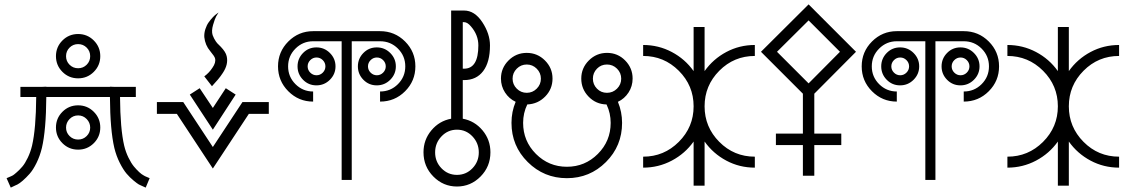

<svg xmlns="http://www.w3.org/2000/svg" viewBox="-20 -735 5140 875"><path d="M504 -339H599V-293H527Q528 -148 546 -71Q553 -42 565.5 -16.5Q578 9 590.5 24Q603 39 614.5 49.5Q626 60 634 64L641 68L662 77L644 120L622 110Q619 109 612.5 105.5Q606 102 589 88Q572 74 557 56.5Q542 39 526 7.5Q510 -24 501 -61Q482 -142 481 -293H191Q190 -142 171 -61Q162 -24 146.5 7.5Q131 39 115 57Q99 75 84 88Q69 101 59 106L50 110L29 120L10 77L31 68Q34 67 39 64Q44 61 57 49.5Q70 38 82 24Q94 10 106.5 -16Q119 -42 126 -71Q144 -148 145 -293H73V-339H168L191 -340V-339H481V-340ZM264.5 -225.5Q294 -255 336 -255Q378 -255 407.5 -225.5Q437 -196 437 -154Q437 -112 407.5 -82.5Q378 -53 336 -53Q294 -53 264.5 -82.5Q235 -112 235 -154Q235 -196 264.5 -225.5ZM375 -192.5Q359 -209 336 -209Q313 -209 297 -192.5Q281 -176 281 -153.5Q281 -131 297 -115Q313 -99 336 -99Q359 -99 375 -115Q391 -131 391 -153.5Q391 -176 375 -192.5ZM264.5 -550.5Q294 -580 336 -580Q378 -580 407.5 -550.5Q437 -521 437 -479Q437 -437 407.5 -407.5Q378 -378 336 -378Q294 -378 264.5 -407.5Q235 -437 235 -479Q235 -521 264.5 -550.5ZM375 -518Q359 -534 336 -534Q313 -534 297 -518Q281 -502 281 -479Q281 -456 297 -440Q313 -424 336 -424Q359 -424 375 -440Q391 -456 391 -479Q391 -502 375 -518Z M950 -65 1085 -270H1205V-216H1114L950 33L786 -216H695V-270H815ZM950 -243 1009 -333 1054 -304 950 -144 845 -304 890 -333ZM946 -342 911 -387Q933 -403 948 -426Q965 -450 960 -469Q958 -478 938 -502Q915 -529 911 -566Q910 -584 916 -602.5Q922 -621 931.5 -634Q941 -647 951 -657.5Q961 -668 969 -673L976 -678Q971 -671 965 -660Q959 -649 951 -621.5Q943 -594 949 -575Q952 -567 955.5 -560Q959 -553 963.5 -546.5Q968 -540 970 -538Q972 -536 979 -529Q986 -522 986 -522Q1009 -498 1013 -479Q1022 -442 995 -402Q986 -388 973.5 -373Q961 -358 953 -350Z M1537 -547H1407Q1360 -547 1326.5 -513.5Q1293 -480 1293 -432.5Q1293 -385 1326.5 -351.5Q1360 -318 1407 -318V-272Q1341 -272 1294 -319Q1247 -366 1247 -432.5Q1247 -499 1294 -546Q1341 -593 1407 -593H1712Q1779 -593 1826 -546Q1873 -499 1873 -432.5Q1873 -366 1826 -319Q1779 -272 1712 -272V-318Q1760 -318 1793.5 -351.5Q1827 -385 1827 -432.5Q1827 -480 1793.5 -513.5Q1760 -547 1712 -547H1583V85H1537ZM1361 -493.5Q1386 -519 1422 -519Q1458 -519 1483.5 -493.5Q1509 -468 1509 -432.5Q1509 -397 1483.5 -371.5Q1458 -346 1422 -346Q1386 -346 1361 -371.5Q1336 -397 1336 -432.5Q1336 -468 1361 -493.5ZM1636 -493.5Q1661 -519 1697 -519Q1733 -519 1758.5 -493.5Q1784 -468 1784 -432.5Q1784 -397 1758.5 -371.5Q1733 -346 1697 -346Q1661 -346 1636 -371.5Q1611 -397 1611 -432.5Q1611 -468 1636 -493.5ZM1451 -461Q1439 -473 1422.5 -473Q1406 -473 1394 -461Q1382 -449 1382 -432.5Q1382 -416 1394 -404Q1406 -392 1422.5 -392Q1439 -392 1451 -404Q1463 -416 1463 -432.5Q1463 -449 1451 -461ZM1726 -461Q1714 -473 1697.5 -473Q1681 -473 1669 -461Q1657 -449 1657 -432.5Q1657 -416 1669 -404Q1681 -392 1697.5 -392Q1714 -392 1726 -404Q1738 -416 1738 -432.5Q1738 -449 1726 -461Z M2036 -194V-687H2095Q2143 -687 2178 -634Q2213 -581 2213 -528Q2213 -452 2182 -411Q2151 -370 2095 -370H2089V-194Q2143 -184 2179 -141Q2215 -98 2215 -41Q2215 24 2170 69.5Q2125 115 2062.5 115Q2000 115 1955 69.5Q1910 24 1910 -41Q1910 -98 1946 -141Q1982 -184 2036 -194ZM2133 32Q2162 2 2162 -40.5Q2162 -83 2133 -113.5Q2104 -144 2062.5 -144Q2021 -144 1992 -113.5Q1963 -83 1963 -40.5Q1963 2 1992 32Q2021 62 2062.5 62Q2104 62 2133 32ZM2089 -634V-422H2095Q2160 -422 2160 -528Q2160 -576 2126 -615Q2110 -634 2095 -634Z M2796 -271Q2815 -225 2815 -175Q2815 -70 2741.5 3.5Q2668 77 2563.5 77Q2459 77 2385 3.5Q2311 -70 2311 -175Q2311 -226 2330 -271Q2300 -285 2281.5 -313.5Q2263 -342 2263 -377Q2263 -425 2297.5 -459.5Q2332 -494 2380.5 -494Q2429 -494 2463.5 -459.5Q2498 -425 2498 -377Q2498 -329 2464.5 -295Q2431 -261 2383 -259Q2364 -220 2364 -175Q2364 -92 2422.5 -33.5Q2481 25 2563.5 25Q2646 25 2704.5 -33.5Q2763 -92 2763 -175Q2763 -219 2745 -257Q2744 -258 2744 -259Q2696 -260 2662.5 -294.5Q2629 -329 2629 -377Q2629 -425 2663.5 -459.5Q2698 -494 2746.5 -494Q2795 -494 2829 -459.5Q2863 -425 2863 -377Q2863 -342 2844.5 -313.5Q2826 -285 2796 -271ZM2335 -331Q2354 -312 2380.5 -312Q2407 -312 2426 -331Q2445 -350 2445 -376.5Q2445 -403 2426 -422Q2407 -441 2380.5 -441Q2354 -441 2335 -422Q2316 -403 2316 -376.5Q2316 -350 2335 -331ZM2700.5 -331Q2719 -312 2746 -312Q2773 -312 2792 -331Q2811 -350 2811 -376.5Q2811 -403 2792 -422Q2773 -441 2746 -441Q2719 -441 2700.5 -422Q2682 -403 2682 -376.5Q2682 -350 2700.5 -331Z M3191 -411Q3230 -466 3290 -498Q3350 -530 3420 -530V-480Q3325 -480 3258 -412.5Q3191 -345 3191 -250.5Q3191 -156 3258 -88.5Q3325 -21 3420 -21V29Q3350 29 3290 -3Q3230 -35 3191 -90V111H3141V-90Q3102 -35 3041.5 -3Q2981 29 2911 29V-21Q3006 -21 3073.5 -88.5Q3141 -156 3141 -250.5Q3141 -345 3073.5 -412.5Q3006 -480 2911 -480V-530Q2981 -530 3041.5 -498Q3102 -466 3141 -411V-612H3191Z M3639 -308 3448 -499 3665 -715 3881 -499 3691 -308V-126H3814V-74H3691V66H3639V-74H3516V-126H3639ZM3521 -499 3665 -355 3808 -499 3665 -642Z M4197 -547H4067Q4020 -547 3986.5 -513.5Q3953 -480 3953 -432.5Q3953 -385 3986.5 -351.5Q4020 -318 4067 -318V-272Q4001 -272 3954 -319Q3907 -366 3907 -432.5Q3907 -499 3954 -546Q4001 -593 4067 -593H4372Q4439 -593 4486 -546Q4533 -499 4533 -432.5Q4533 -366 4486 -319Q4439 -272 4372 -272V-318Q4420 -318 4453.5 -351.5Q4487 -385 4487 -432.5Q4487 -480 4453.5 -513.5Q4420 -547 4372 -547H4243V85H4197ZM4021 -493.5Q4046 -519 4082 -519Q4118 -519 4143.5 -493.5Q4169 -468 4169 -432.5Q4169 -397 4143.5 -371.5Q4118 -346 4082 -346Q4046 -346 4021 -371.5Q3996 -397 3996 -432.5Q3996 -468 4021 -493.5ZM4296 -493.5Q4321 -519 4357 -519Q4393 -519 4418.5 -493.5Q4444 -468 4444 -432.5Q4444 -397 4418.5 -371.5Q4393 -346 4357 -346Q4321 -346 4296 -371.5Q4271 -397 4271 -432.5Q4271 -468 4296 -493.5ZM4111 -461Q4099 -473 4082.5 -473Q4066 -473 4054 -461Q4042 -449 4042 -432.5Q4042 -416 4054 -404Q4066 -392 4082.5 -392Q4099 -392 4111 -404Q4123 -416 4123 -432.5Q4123 -449 4111 -461ZM4386 -461Q4374 -473 4357.5 -473Q4341 -473 4329 -461Q4317 -449 4317 -432.5Q4317 -416 4329 -404Q4341 -392 4357.5 -392Q4374 -392 4386 -404Q4398 -416 4398 -432.5Q4398 -449 4386 -461Z M4851 -411Q4890 -466 4950 -498Q5010 -530 5080 -530V-480Q4985 -480 4918 -412.5Q4851 -345 4851 -250.5Q4851 -156 4918 -88.5Q4985 -21 5080 -21V29Q5010 29 4950 -3Q4890 -35 4851 -90V111H4801V-90Q4762 -35 4701.5 -3Q4641 29 4571 29V-21Q4666 -21 4733.5 -88.5Q4801 -156 4801 -250.5Q4801 -345 4733.5 -412.5Q4666 -480 4571 -480V-530Q4641 -530 4701.5 -498Q4762 -466 4801 -411V-612H4851Z"/></svg>

Font: Astronomicon
Style: Regular
Weight: 400
Version: Version 1.1